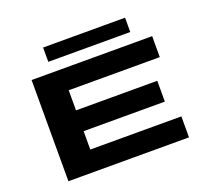

<svg xmlns="http://www.w3.org/2000/svg" viewBox="-142 -1060 1384 1248"><g transform="rotate(-20 550.0 -436.5)"><path d="M128 0V-700H962V-555H332V-416H894V-272H332V-145H962V0ZM270.5 -774V-873H837.5V-774Z"/></g></svg>

Font: Trispace Expanded ExtraBold
Style: Regular
Weight: 800
Width: 7
Designer: Tyler Finck
Foundry: Etcetera Type Company
Version: Version 1.210; ttfautohint (v1.8.3)